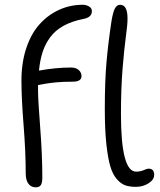

<svg xmlns="http://www.w3.org/2000/svg" viewBox="-20 -780 678 813"><path d="M131.8 13.2Q111.3 13.2 100.1 -2.2Q88.9 -17.6 88.9 -45.9Q88.9 -137.2 79.8 -250.7Q70.8 -364.3 70.8 -439Q70.8 -514.6 91.3 -576.2Q111.8 -637.7 147.7 -677.5Q183.6 -717.3 230.5 -738.5Q277.3 -759.8 331.1 -759.8Q344.7 -759.8 356.9 -752.7Q369.1 -745.6 369.1 -732.9Q369.1 -707 335 -700.2Q284.7 -690.4 249.3 -670.9Q213.9 -651.4 192.6 -622.3Q171.4 -593.3 160.4 -559.6Q149.4 -525.9 145 -481Q215.8 -494.1 280.8 -494.1Q301.8 -494.1 313.5 -483.4Q325.2 -472.7 325.2 -458Q325.2 -434.1 288.1 -434.1Q248 -434.1 218.8 -431.4Q189.5 -428.7 167.2 -424.6Q145 -420.4 141.1 -419.9V-396Q141.1 -357.4 150.1 -241.5Q159.2 -125.5 159.2 -28.8Q159.2 -4.9 152.6 4.2Q146 13.2 131.8 13.2ZM556.2 11.2Q529.8 11.2 511.5 5.1Q493.2 -1 475.3 -20.8Q457.5 -40.5 447 -75.9Q436.5 -111.3 430.2 -171.6Q423.8 -231.9 423.8 -316.9Q423.8 -435.5 430.9 -516.4Q438 -597.2 452.1 -690.9Q458.5 -729.5 466.8 -744.6Q475.1 -759.8 488.8 -759.8Q520 -759.8 520 -701.2Q520 -675.3 512.9 -624.5Q505.9 -573.7 499 -489.3Q492.2 -404.8 492.2 -296.9Q492.2 -53.2 556.2 -53.2Q574.2 -53.2 588.6 -59.6Q603 -65.9 608.9 -65.9Q632.8 -65.9 632.8 -40Q632.8 -19 609.1 -3.9Q585.4 11.2 556.2 11.2Z"/></svg>

Font: Shantell Sans Normal
Style: Regular
Weight: 300
Designer: Stephen Nixon, Anya Danilova, Shantell Martin
Foundry: Arrow Type
Version: Version 1.006;[559af2be0]